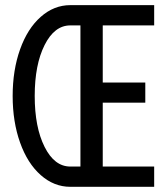

<svg xmlns="http://www.w3.org/2000/svg" viewBox="-20 -720 640 740"><path d="M251 0Q188 0 137 -45.2Q85.9 -90.3 57.4 -170.4Q28.8 -250.5 28.8 -350.1Q28.8 -449.7 57.4 -529.8Q85.9 -609.9 137 -655Q188 -700.2 251 -700.2H574.2V-622.1H376V-401.9H540V-324.2H376V-78.1H574.2V0ZM251 -622.1Q189.9 -622.1 151.9 -546.4Q113.8 -470.7 113.8 -350.1Q113.8 -229.5 151.9 -153.8Q189.9 -78.1 251 -78.1H290V-622.1Z"/></svg>

Font: CommitMono
Style: Regular
Weight: 400
Monospace: yes
Designer: Eigil Nikolajsen
Foundry: Eigil Nikolajsen
Version: Version 1.143